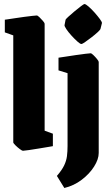

<svg xmlns="http://www.w3.org/2000/svg" viewBox="-20 -738 552 955"><path d="M94 12Q90 12 78.5 3.5Q67 -5 56.5 -15.5Q46 -26 46 -30V-562L4 -577V-640Q4 -640 18.5 -642Q33 -644 55 -647.5Q77 -651 100 -654Q123 -657 140.5 -659Q158 -661 163 -661Q167 -661 176 -652.5Q185 -644 193.5 -634Q202 -624 202 -620V-88L243 -73V-11Q243 -11 222.5 -7.5Q202 -4 174.5 0.5Q147 5 123.5 8.5Q100 12 94 12ZM306 -639Q306 -642 319 -654Q332 -666 350 -681Q368 -696 382.5 -707Q397 -718 400 -718Q406 -718 420.5 -705.5Q435 -693 450.5 -675.5Q466 -658 477 -643Q488 -628 487 -623L480 -595Q479 -590 466 -578Q453 -566 435.5 -552.5Q418 -539 403.5 -529Q389 -519 385 -519Q379 -519 365 -531.5Q351 -544 335.5 -561Q320 -578 310 -593Q300 -608 301 -613ZM300 197 263 137Q288 108 299 85Q310 62 313 39Q316 16 316 -12V-374L271 -388V-451Q287 -453 311 -457Q335 -461 360.5 -464.5Q386 -468 405.5 -470.5Q425 -473 431 -473Q435 -473 444.5 -464Q454 -455 462.5 -444.5Q471 -434 471 -430V23Q471 54 448 90.5Q425 127 386 156.5Q347 186 300 197Z"/></svg>

Font: Grenze Gotisch Black
Style: Regular
Weight: 900
Designer: Renata Polastri
Foundry: Omnibus-Type
Version: Version 1.001